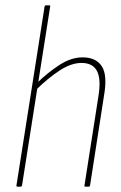

<svg xmlns="http://www.w3.org/2000/svg" viewBox="-20 -703 457 723"><path d="M46 0Q41 0 42 -5L148 -679Q149 -683 154 -683H165Q170 -683 169 -679L63 -5Q62 0 57 0ZM302 0Q297 0 298 -4L351 -343Q361 -406 345 -436Q329 -466 287 -466Q248 -466 204.5 -437.5Q161 -409 115 -364L118 -389Q160 -430 204 -458.5Q248 -487 291 -487Q341 -487 363 -454Q385 -421 372 -345L319 -4Q318 0 313 0Z"/></svg>

Font: Sofia Sans Condensed Thin
Style: Italic
Weight: 250
Italic angle: -9°
Version: Version 4.100